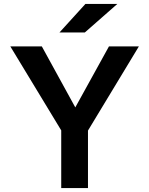

<svg xmlns="http://www.w3.org/2000/svg" viewBox="-20 -949 753 969"><path d="M424 0H289V-291L32 -715H191L360 -407L530 -715H681L424 -290ZM572 -929 408 -785H280L411 -929Z"/></svg>

Font: Wix Madefor Text
Style: Bold
Weight: 700
Designer: Dalton Maag Ltd
Foundry: Dalton Maag Ltd
Version: Version 3.100